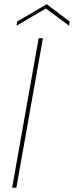

<svg xmlns="http://www.w3.org/2000/svg" viewBox="-20 -884 348 904"><path d="M37 0 162 -704H182L57 0ZM308 -783 305 -763 196 -844 58 -763 61 -783 200 -864Z"/></svg>

Font: Poppins Thin
Style: Italic
Weight: 250
Italic angle: -10°
Designer: Ninad Kale (Devanagari), Jonny Pinhorn (Latin)
Foundry: Indian Type Foundry
Version: Version 3.200;PS 1.000;hotconv 16.6.54;makeotf.lib2.5.65590